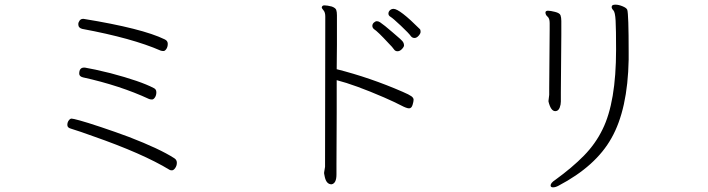

<svg xmlns="http://www.w3.org/2000/svg" viewBox="-20 -738 3040 824"><path d="M339 -657H336Q327 -657 321.5 -649.5Q316 -642 316 -634Q316 -618 333 -614Q548 -574 669 -521Q675 -519 681.5 -519Q688 -519 694 -528Q700 -537 700 -550Q700 -563 687 -569Q591 -616 339 -657ZM344 -448H341Q320 -448 320 -422Q320 -410 336 -406Q495 -371 620 -313Q626 -311 632.5 -311Q639 -311 645 -320Q651 -329 651 -342Q651 -355 640 -360Q583 -390 454 -424Q381 -442 344 -448ZM708 -9Q711 -7 718 -7Q725 -7 732 -17Q739 -27 739 -39.5Q739 -52 728 -59Q666 -99 534 -150Q475 -172 413.5 -192.5Q352 -213 322.5 -221Q293 -229 287 -229Q281 -229 275 -221Q269 -213 269 -201.5Q269 -190 284 -186Q323 -174 378 -154Q593 -79 708 -9Z M1424 11V-32L1425 -256V-394Q1503 -374 1628 -320Q1678 -298 1701.5 -285.5Q1725 -273 1735.5 -273Q1746 -273 1750.5 -287.5Q1755 -302 1755 -310Q1755 -318 1745.5 -325Q1736 -332 1708 -344Q1568 -405 1425 -441Q1426 -504 1426 -546V-673Q1426 -687 1423 -695.5Q1420 -704 1404 -710Q1384 -715 1372 -715Q1363 -715 1361 -707V-706Q1361 -702 1368.5 -693.5Q1376 -685 1376 -667L1375 -22L1371 2V7Q1372 10 1374 22Q1381 53 1403 53Q1424 49 1424 11ZM1744 -582Q1750 -575 1759 -575Q1768 -575 1776.5 -584.5Q1785 -594 1785 -601Q1785 -608 1783 -612Q1695 -700 1669 -700Q1660 -700 1653.5 -694Q1647 -688 1647 -679.5Q1647 -671 1656.5 -665.5Q1666 -660 1700.5 -627.5Q1735 -595 1744 -582ZM1686 -518Q1696 -518 1705 -527.5Q1714 -537 1714 -543.5Q1714 -550 1710 -557.5Q1706 -565 1664 -600Q1648 -614 1633 -626Q1618 -638 1611 -642.5Q1604 -647 1597.5 -647Q1591 -647 1584.5 -641Q1578 -635 1578 -627Q1578 -619 1585 -613Q1601 -603 1648 -552Q1665 -535 1670.5 -526.5Q1676 -518 1686 -518Z M2672 -696Q2669 -704 2652 -711Q2635 -718 2621.5 -718Q2608 -718 2606 -712L2605 -708Q2605 -701 2612.5 -693.5Q2620 -686 2622 -649Q2624 -612 2624 -525Q2624 -300 2566 -183Q2536 -121 2486 -70Q2436 -19 2363 34Q2343 47 2343 58Q2343 66 2353.5 66Q2364 66 2377 59Q2537 -25 2604 -145Q2674 -268 2678 -482V-513Q2678 -678 2672 -696ZM2363 -261Q2376 -261 2382 -276Q2387 -289 2387 -302V-342L2389 -590V-648Q2389 -663 2385.5 -672.5Q2382 -682 2362 -687Q2342 -692 2332 -692Q2323 -692 2321 -686V-684Q2321 -674 2330 -666.5Q2339 -659 2339 -639V-612L2337 -359V-331L2334 -306V-302Q2344 -261 2363 -261Z"/></svg>

Font: LXGW WenKai TC Light
Style: Regular
Weight: 300
Designer: LXGW / Fontworks Inc.
Foundry: LXGW / Fontworks Inc.
Version: Version 1.330